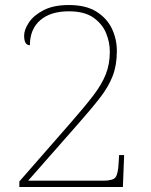

<svg xmlns="http://www.w3.org/2000/svg" viewBox="-20 -744 599 764"><path d="M57 0V-22L259 -253Q316 -318 350.5 -363Q385 -408 401 -448.5Q417 -489 417 -539Q417 -576 402 -612.5Q387 -649 351.5 -674Q316 -699 254 -699Q181 -699 140 -663.5Q99 -628 99 -564Q76 -564 76 -602Q76 -626 95 -654.5Q114 -683 153.5 -703.5Q193 -724 254 -724Q322 -724 364 -697.5Q406 -671 425.5 -629.5Q445 -588 445 -541Q445 -485 428.5 -442Q412 -399 377.5 -354.5Q343 -310 289 -249L92 -25H391Q430 -25 440 -39Q450 -53 452 -95L454 -127H474L469 0Z"/></svg>

Font: Noto Serif Thin
Style: Regular
Weight: 100
Designer: Monotype Design Team
Foundry: Monotype Imaging Inc.
Version: Version 2.015